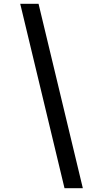

<svg xmlns="http://www.w3.org/2000/svg" viewBox="-20 -843 540 1006"><path d="M318 143 86 -823H182L414 143Z"/></svg>

Font: iosevka_custom_sans_ss08 Md
Style: Italic
Weight: 500
Italic angle: -10°
Designer: Belleve Invis
Foundry: Belleve Invis
Version: Version 10.3.0; ttfautohint (v1.8.3)